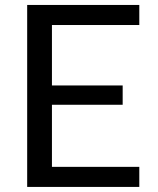

<svg xmlns="http://www.w3.org/2000/svg" viewBox="-20 -736 621 756"><path d="M528.5 -716.5V-637.5H184.5V-399.5H463V-323.5H184.5V-79H528.5V0H87V-716.5Z"/></svg>

Font: LatoCHI
Style: Regular
Weight: 400
Designer: Lukasz Dziedzic
Foundry: tyPoland Lukasz Dziedzic
Version: Version 1.104